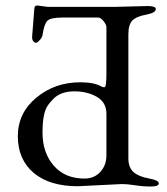

<svg xmlns="http://www.w3.org/2000/svg" viewBox="-20 -675 608 700"><path d="M425 -4 264 4Q160 4 102.5 -45Q45 -94 45 -178.5Q45 -263 112.5 -319Q180 -375 273 -375Q324 -375 351 -359Q354 -357 361 -357Q368 -357 368 -408V-576Q368 -585 357.5 -598Q347 -611 339 -611H207Q165 -611 153 -599.5Q141 -588 135 -547Q134 -539 125 -529Q116 -519 111 -519Q106 -519 101.5 -524.5Q97 -530 97 -540L105 -641Q105 -655 115 -655L154 -650H402L519 -653Q548 -653 548 -642Q548 -628 512.5 -621.5Q477 -615 462.5 -600Q448 -585 448 -550V-98Q448 -64 467 -47.5Q486 -31 522.5 -24.5Q559 -18 559 -6.5Q559 5 530 5Q501 5 472.5 0.5Q444 -4 425 -4ZM368 -108V-260Q368 -302 333 -322Q298 -342 251 -342Q204 -342 177 -317Q163 -303 156 -293Q135 -266 135 -192Q135 -118 176 -71Q217 -24 288 -24Q324 -24 346 -48.5Q368 -73 368 -108Z"/></svg>

Font: EB Garamond
Style: Regular
Weight: 400
Version: Version 0.012